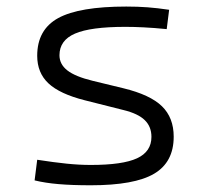

<svg xmlns="http://www.w3.org/2000/svg" viewBox="-20 -547 626 577"><path d="M252.9 9.8Q196.3 9.8 156 6.3Q115.7 2.9 84 -4.9L91.8 -66.9Q142.1 -59.1 180.2 -55.2Q218.3 -51.3 252.9 -51.3Q348.6 -51.3 391.8 -71.3Q435.1 -91.3 435.1 -135.7Q435.1 -166.5 415 -186Q395 -205.6 351.1 -216.3L234.9 -245.6Q159.7 -264.6 125.7 -296.4Q91.8 -328.1 91.8 -379.4Q91.8 -458 155 -492.7Q218.3 -527.3 359.4 -527.3Q393.6 -527.3 423.1 -525.1Q452.6 -522.9 488.3 -517.6L481 -459.5Q441.4 -463.4 411.9 -464.8Q382.3 -466.3 356.4 -466.3Q252 -466.3 205.3 -446Q158.7 -425.8 158.7 -380.9Q158.7 -354 182.4 -335.4Q206.1 -316.9 258.3 -304.2L351.1 -281.7Q431.2 -262.2 466.6 -227.8Q502 -193.4 502 -136.2Q502 -59.6 443.1 -24.9Q384.3 9.8 252.9 9.8Z"/></svg>

Font: Cascadia Code NF Light
Style: Regular
Weight: 300
Monospace: yes
Designer: Aaron Bell
Foundry: Saja Typeworks
Version: Version 2404.023; ttfautohint (v1.8.4)